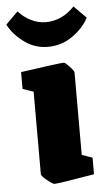

<svg xmlns="http://www.w3.org/2000/svg" viewBox="-85 -736 433 783"><g transform="rotate(-5 131.5 -344.0)"><path d="M54 -31V-369L10 -384V-453Q170 -476 187 -476Q192 -476 209.5 -457.5Q227 -439 227 -433V-95L270 -80V-12Q122 13 106 13Q99 13 76.5 -5.5Q54 -24 54 -31ZM-33 -651 17 -701Q39 -676 68.5 -661.5Q98 -647 128 -647Q195 -647 246 -701L296 -651Q275 -610 230 -578Q185 -546 128 -546Q75 -546 31.5 -578Q-12 -610 -33 -651Z"/></g></svg>

Font: Grenze Black
Style: Regular
Weight: 900
Designer: Renata Polastri
Foundry: Omnibus-Type
Version: Version 1.002; ttfautohint (v1.8)